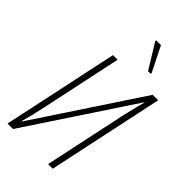

<svg xmlns="http://www.w3.org/2000/svg" viewBox="-285 -1034 1115 1115"><g transform="rotate(45 272.5 -476.0)"><path d="M22 0 174 -714H212L106 -216Q97 -173 89 -140Q81 -107 70 -68H73L500 -714H545L393 0H355L460 -494Q468 -530 474 -555Q480 -580 485.5 -601Q491 -622 498 -647H495L67 0ZM384 -792 290 -945V-952H330L406 -800V-792Z"/></g></svg>

Font: Noto Sans Condensed ExtraLight
Style: Italic
Weight: 200
Width: 3
Italic angle: -12°
Designer: Monotype Design Team
Foundry: Monotype Imaging Inc.
Version: Version 2.013; ttfautohint (v1.8.4.7-5d5b)